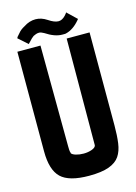

<svg xmlns="http://www.w3.org/2000/svg" viewBox="-118 -836 636 899"><g transform="rotate(-15 200.5 -386.5)"><path d="M86 -669 41 -709 44 -715 58 -731Q68 -744 89 -755Q116 -773 146 -773Q174 -773 201 -755Q229 -736 249 -736Q254 -736 257 -737Q274 -741 290 -762L293 -767L339 -723L335 -718Q304 -681 268 -672Q266 -671 263 -671Q260 -671 258 -671H249Q213 -671 169 -700Q163 -703 157.5 -705.5Q152 -708 146 -708Q138 -708 131 -705.5Q124 -703 118 -700L107 -691ZM200 0Q103 0 64 -37.5Q25 -75 25 -165V-648H137L140 -165V-160Q140 -152 140.5 -142Q141 -132 144 -125H143Q148 -117 165 -112Q182 -107 202 -107Q223 -107 241.5 -113.5Q260 -120 262 -131L264 -648H375V-197Q375 -149 370 -112Q365 -75 348.5 -50.5Q332 -26 296.5 -13Q261 0 200 0Z"/></g></svg>

Font: New Amsterdam
Style: Regular
Weight: 400
Designer: Vladimir Nikolic
Foundry: Vladimir Nikolic
Version: Version 1.000; ttfautohint (v1.8.4.7-5d5b)